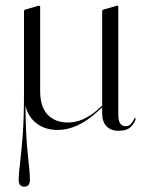

<svg xmlns="http://www.w3.org/2000/svg" viewBox="-20 -456 514 684"><path d="M65.5 -124.5V-416Q65.5 -420.5 70 -422L114 -434.5Q116.5 -435.5 119.5 -435.5Q123 -435.5 123 -432V-133Q123 -75 150 -47.2Q177 -19.5 221.5 -19.5Q249.5 -19.5 276 -31.2Q302.5 -43 326 -63.5L344 -80V-416Q344 -420.5 349 -422L392.5 -434.5Q395 -435.5 398 -435.5Q401.5 -435.5 401.5 -432V-46Q401.5 -6.5 428 -6.5Q439.5 -6.5 446 -14Q452.5 -21.5 456 -28.8Q459.5 -36 461 -36Q464 -36 463 -32.5Q461.5 -20.5 447.2 -5.2Q433 10 402.5 10Q375 10 359.5 -6.2Q344 -22.5 344 -51.5V-73.5L328.5 -59.5Q290 -24.5 255 -8.8Q220 7 185 7Q142.5 7 111.8 -15.2Q81 -37.5 70.5 -79.5Q72 33.5 79.2 95.5Q86.5 157.5 86.5 185Q86.5 209 66.5 209Q46.5 209 46.5 185Q46.5 165 51.2 126.8Q56 88.5 60.8 27Q65.5 -34.5 65.5 -124.5Z"/></svg>

Font: Fraunces 144pt S000 Light
Style: Regular
Weight: 300
Version: Version 1.000; ttfautohint (v1.8.3)